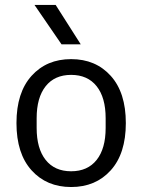

<svg xmlns="http://www.w3.org/2000/svg" viewBox="-20 -750 578 780"><path d="M429.9 -58.1Q368.7 9.8 269 9.8Q169.4 9.8 108.2 -58.1Q46.9 -126 46.9 -250Q46.9 -374 108.2 -441.9Q169.4 -509.8 269 -509.8Q368.7 -509.8 429.9 -441.9Q491.2 -374 491.2 -250Q491.2 -126 429.9 -58.1ZM120.1 -730H206.1L308.1 -569.8H230ZM128.9 -230Q128.9 -146.5 165.5 -100.3Q202.1 -54.2 269 -54.2Q335.9 -54.2 372.6 -100.3Q409.2 -146.5 409.2 -230V-270Q409.2 -353.5 372.6 -399.7Q335.9 -445.8 269 -445.8Q202.1 -445.8 165.5 -399.7Q128.9 -353.5 128.9 -270Z"/></svg>

Font: TASA Orbiter Text
Style: Regular
Weight: 400
Designer: Weizhong Zhang
Version: Version 1.000;Glyphs 3.1.2 (3151)